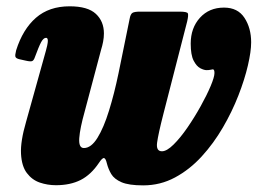

<svg xmlns="http://www.w3.org/2000/svg" viewBox="-20 -556 797 594"><path d="M30 -400.5Q50.5 -465.5 91.2 -501Q132 -536.5 195.5 -536.5Q251.5 -536.5 276.5 -513.2Q301.5 -490 301.5 -452.5Q301.5 -440 299 -427Q296.5 -414 293 -403L242 -211Q227.5 -159.5 225.2 -128.8Q223 -98 239.5 -98Q262 -98 281.5 -129.5Q301 -161 317.2 -213.5Q333.5 -266 346.5 -328.5L381 -497.5Q383.5 -512 389.5 -516Q395.5 -520 413.5 -520H535.5Q559 -520 561.2 -514.5Q563.5 -509 559 -489.5L485.5 -203.5Q469.5 -141 466 -114.5Q462.5 -88 481 -88Q496 -88 517 -108.8Q538 -129.5 560 -161.5Q582 -193.5 601 -227.8Q620 -262 631.8 -290Q643.5 -318 643.5 -330Q643.5 -341.5 638.5 -341.5Q636.5 -341.5 631.5 -340.2Q626.5 -339 619 -339Q611 -339 599.5 -345Q588 -351 579 -368.5Q570 -386 570 -421Q570 -469.5 598.5 -501Q627 -532.5 673 -532.5Q715.5 -532.5 736.2 -501Q757 -469.5 757 -425Q757 -397 747 -353.8Q737 -310.5 717.5 -260.5Q698 -210.5 669.5 -161.5Q641 -112.5 604 -72Q567 -31.5 521.5 -7Q476 17.5 423 17.5Q378.5 17.5 356 7.8Q333.5 -2 324.2 -17.5Q315 -33 310.5 -51Q307 -66 301.8 -67Q296.5 -68 286 -52Q261.5 -15.5 229.5 0.8Q197.5 17 153 17Q127 17 103 8.8Q79 0.5 63 -20.8Q47 -42 45 -80.2Q43 -118.5 60.5 -178.5L122 -399Q124 -405.5 126 -415Q128 -424.5 128 -429.5Q128 -439 122.5 -439Q114.5 -439 107.2 -425.5Q100 -412 87.5 -378Q85 -370.5 80.5 -367.5Q76 -364.5 59 -368.5L39 -373Q29.5 -375.5 27.8 -380.2Q26 -385 30 -400.5Z"/></svg>

Font: Besley* Condensed Heavy
Style: Italic
Weight: 800
Width: 3
Italic angle: -13°
Designer: Owen Earl
Foundry: indestructible type*
Version: Version 3.000; ttfautohint (v1.8.3)